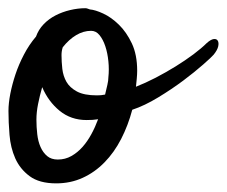

<svg xmlns="http://www.w3.org/2000/svg" viewBox="-25 -416 539 456"><path d="M289.1 -155.3Q279.3 -118.2 262.7 -85.9Q246.1 -53.7 223.1 -30.3Q200.2 -6.8 171.4 6.3Q142.6 19.5 108.4 19.5Q68.4 19.5 45.4 2.4Q22.5 -14.6 11.2 -40Q0 -65.4 -2.4 -95.7Q-4.9 -126 -4.9 -152.3Q-4.9 -170.9 -0.5 -193.4Q3.9 -215.8 11.7 -239.3Q19.5 -262.7 31.7 -286.1Q43.9 -309.6 60.5 -329.1Q66.4 -345.7 78.6 -358.4Q90.8 -371.1 106.9 -379.4Q123 -387.7 141.6 -392.1Q160.2 -396.5 177.7 -396.5Q180.7 -396.5 183.1 -395.5Q185.5 -394.5 188.5 -393.6Q201.2 -392.6 220.2 -383.8Q239.3 -375 257.3 -357.4Q275.4 -339.8 288.1 -313Q300.8 -286.1 300.8 -248Q300.8 -240.2 299.8 -229Q298.8 -217.8 297.9 -210Q320.3 -218.8 344.7 -231.4Q369.1 -244.1 392.1 -258.3Q415 -272.5 434.6 -287.1Q454.1 -301.8 465.8 -313.5Q475.6 -322.3 482.4 -323.2Q489.3 -324.2 492.2 -319.3Q495.1 -314.5 493.2 -305.7Q491.2 -296.9 482.4 -286.1Q477.5 -280.3 457.5 -262.7Q437.5 -245.1 410.2 -224.6Q382.8 -204.1 350.6 -184.6Q318.4 -165 289.1 -155.3ZM124 -303.7Q121.1 -294.9 121.1 -285.2Q121.1 -269.5 123 -252.4Q125 -235.4 132.8 -221.7Q140.6 -208 157.7 -198.7Q174.8 -189.5 205.1 -189.5Q210 -189.5 214.8 -189.9Q219.7 -190.4 224.6 -191.4Q227.5 -204.1 230 -214.4Q232.4 -224.6 232.4 -232.4Q234.4 -251 232.4 -270.5Q230.5 -290 225.1 -306.2Q219.7 -322.3 211.4 -332.5Q203.1 -342.8 191.4 -342.8Q172.9 -342.8 155.8 -332.5Q138.7 -322.3 124 -303.7ZM61.5 -131.8Q61.5 -114.3 63.5 -97.2Q65.4 -80.1 71.3 -66.9Q77.1 -53.7 86.9 -45.4Q96.7 -37.1 112.3 -37.1Q129.9 -37.1 144.5 -45.4Q159.2 -53.7 170.9 -66.9Q182.6 -80.1 191.9 -97.2Q201.2 -114.3 208 -132.8Q201.2 -131.8 194.8 -131.3Q188.5 -130.9 180.7 -130.9Q143.6 -130.9 116.7 -152.8Q89.8 -174.8 75.2 -209Q69.3 -188.5 65.4 -168.9Q61.5 -149.4 61.5 -131.8Z"/></svg>

Font: Satisfy
Style: Regular
Weight: 400
Designer: Font Diner, Inc
Foundry: Font Diner, Inc
Version: Version 1.000